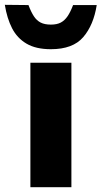

<svg xmlns="http://www.w3.org/2000/svg" viewBox="-68 -776 421 796"><path d="M58 0V-516H228V0ZM143 -572Q81 -572 42 -595Q3 -618 -18 -659Q-39 -700 -48 -756L50 -755Q61 -726 72.5 -708.5Q84 -691 100.5 -682.5Q117 -674 143 -674Q168 -674 184 -682.5Q200 -691 212 -708.5Q224 -726 235 -755H333Q320 -672 277 -622Q234 -572 143 -572Z"/></svg>

Font: REM
Style: Bold
Weight: 700
Designer: Octavio Pardo
Foundry: Ashler Design
Version: Version 1.005;gftools[0.9.28]